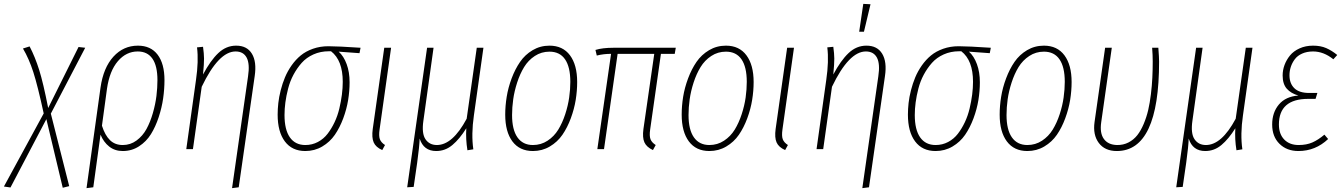

<svg xmlns="http://www.w3.org/2000/svg" viewBox="-87 -765 6895 985"><path d="M350.1 -520 173.8 -182.1 268.1 189.9 234.9 198.2 150.9 -153.8 -33.2 196.8 -66.9 191.9 137.2 -183.1Q106.4 -325.2 84 -394.8Q61.5 -464.4 30.8 -516.1L64.9 -526.9Q93.3 -472.2 114 -406.2Q134.8 -340.3 160.2 -210.9L315.9 -523.9Z M620.6 -530.8Q686.5 -530.8 721.7 -484.4Q756.8 -438 756.8 -354Q756.8 -308.1 750 -260.5Q743.2 -212.9 727.1 -163.8Q710.9 -114.7 687.3 -76.7Q663.6 -38.6 626.2 -14.4Q588.9 9.8 543 9.8Q502 9.8 473.1 -13.2Q444.3 -36.1 428.7 -74.2L391.6 195.8L356.9 200.2L428.7 -315.9Q443.4 -418 494.9 -474.4Q546.4 -530.8 620.6 -530.8ZM543 -21Q582 -21 613.5 -44.2Q645 -67.4 664.6 -103.3Q684.1 -139.2 697.3 -185.1Q710.4 -231 715.6 -272.9Q720.7 -314.9 720.7 -354Q720.7 -426.8 695.1 -463.9Q669.4 -501 619.6 -501Q560.5 -501 517.8 -451.2Q475.1 -401.4 461.9 -310.1L436 -120.1Q451.7 -70.8 477.3 -45.9Q502.9 -21 543 -21Z M1103.5 200.2 1185.5 -373Q1195.3 -437.5 1178.5 -469.2Q1161.6 -501 1121.6 -501Q1034.7 -501 947.8 -319.8L902.8 0H868.7L918.5 -355Q932.6 -451.7 923.8 -522L954.6 -524.9Q959.5 -490.2 959.7 -464.6Q960 -439 954.6 -382.8Q992.7 -454.6 1033 -492.7Q1073.2 -530.8 1124.5 -530.8Q1180.2 -530.8 1205.3 -489.5Q1230.5 -448.2 1219.7 -375L1137.7 195.8Z M1479.5 9.8Q1411.1 9.8 1374.3 -39.6Q1337.4 -88.9 1337.4 -176.8Q1337.4 -205.6 1340.8 -236.3Q1344.2 -267.1 1353 -301.8Q1361.8 -336.4 1375 -368.2Q1388.2 -399.9 1408.9 -429.4Q1429.7 -459 1455.8 -480.5Q1481.9 -502 1518.6 -514.9Q1555.2 -527.8 1597.7 -527.8Q1645.5 -527.8 1762.7 -520L1757.3 -492.2L1650.4 -500Q1676.3 -477.1 1691.4 -436Q1706.5 -395 1706.5 -342.8Q1706.5 -298.3 1699 -251.7Q1691.4 -205.1 1673.8 -157.7Q1656.2 -110.4 1630.9 -73.5Q1605.5 -36.6 1566.2 -13.4Q1526.9 9.8 1479.5 9.8ZM1479.5 -21Q1514.2 -21 1543.7 -36.6Q1573.2 -52.2 1593.5 -78.6Q1613.8 -105 1629.4 -137.9Q1645 -170.9 1653.8 -208Q1662.6 -245.1 1667 -279.3Q1671.4 -313.5 1671.4 -345.2Q1671.4 -455.6 1611.3 -502H1600.6Q1557.1 -502 1521 -485.8Q1484.9 -469.7 1460.7 -442.4Q1436.5 -415 1418.7 -381.8Q1400.9 -348.6 1391.1 -310.5Q1381.3 -272.5 1377 -239.3Q1372.6 -206.1 1372.6 -174.8Q1372.6 -99.6 1400.1 -60.3Q1427.7 -21 1479.5 -21Z M1919.4 -520 1860.4 -101.1Q1855.5 -67.9 1861.8 -50.8Q1868.2 -33.7 1888.2 -21L1874 4.9Q1840.8 -9.8 1830.1 -34.4Q1819.3 -59.1 1825.2 -103L1884.3 -520Z M2344.2 -172.9Q2330.1 -75.7 2341.3 1L2311 5.9Q2301.8 -50.8 2305.2 -106.9Q2271 -52.2 2234.1 -21.2Q2197.3 9.8 2150.9 9.8Q2085.9 9.8 2065.9 -54.2Q2064.9 -15.6 2053.2 69.8L2035.2 193.8L2002 195.8L2104 -520H2137.2L2085 -145Q2075.7 -80.1 2095.9 -50.5Q2116.2 -21 2154.3 -21Q2234.9 -21 2307.1 -155.8L2358.9 -520H2393.1Z M2647 9.8Q2578.6 9.8 2541.7 -39.6Q2504.9 -88.9 2504.9 -176.8Q2504.9 -221.7 2512.5 -268.6Q2520 -315.4 2537.8 -363Q2555.7 -410.6 2581.1 -447.5Q2606.4 -484.4 2645.5 -507.6Q2684.6 -530.8 2731.9 -530.8Q2800.3 -530.8 2837.2 -481.2Q2874 -431.6 2874 -344.2Q2874 -299.3 2866.5 -252.4Q2858.9 -205.6 2841.3 -158Q2823.7 -110.4 2798.3 -73.5Q2772.9 -36.6 2733.6 -13.4Q2694.3 9.8 2647 9.8ZM2647 -21Q2688.5 -21 2722.2 -43.2Q2755.9 -65.4 2777.1 -100.1Q2798.3 -134.8 2812.7 -179Q2827.1 -223.1 2833 -264.9Q2838.9 -306.6 2838.9 -345.2Q2838.9 -421.4 2811.8 -460.7Q2784.7 -500 2731.9 -500Q2690.4 -500 2656.7 -477.8Q2623 -455.6 2601.8 -420.9Q2580.6 -386.2 2566.2 -341.8Q2551.8 -297.4 2545.9 -255.6Q2540 -213.9 2540 -174.8Q2540 -99.6 2567.6 -60.3Q2595.2 -21 2647 -21Z M3303.7 -488.8 3248.5 -101.1Q3243.7 -67.9 3250.2 -50.8Q3256.8 -33.7 3276.9 -21L3262.7 4.9Q3230 -10.3 3219 -34.7Q3208 -59.1 3213.9 -103L3269.5 -488.8H3081.5L3011.7 0H2977.5L3047.9 -488.8Q3009.3 -488.8 2974.6 -480L2967.8 -508.8Q3003.4 -520 3060.5 -520H3379.9L3374.5 -488.8Z M3552.2 9.8Q3483.9 9.8 3447 -39.6Q3410.2 -88.9 3410.2 -176.8Q3410.2 -221.7 3417.7 -268.6Q3425.3 -315.4 3443.1 -363Q3460.9 -410.6 3486.3 -447.5Q3511.7 -484.4 3550.8 -507.6Q3589.8 -530.8 3637.2 -530.8Q3705.6 -530.8 3742.4 -481.2Q3779.3 -431.6 3779.3 -344.2Q3779.3 -299.3 3771.7 -252.4Q3764.2 -205.6 3746.6 -158Q3729 -110.4 3703.6 -73.5Q3678.2 -36.6 3638.9 -13.4Q3599.6 9.8 3552.2 9.8ZM3552.2 -21Q3593.8 -21 3627.4 -43.2Q3661.1 -65.4 3682.4 -100.1Q3703.6 -134.8 3718 -179Q3732.4 -223.1 3738.3 -264.9Q3744.1 -306.6 3744.1 -345.2Q3744.1 -421.4 3717 -460.7Q3689.9 -500 3637.2 -500Q3595.7 -500 3562 -477.8Q3528.3 -455.6 3507.1 -420.9Q3485.8 -386.2 3471.4 -341.8Q3457 -297.4 3451.2 -255.6Q3445.3 -213.9 3445.3 -174.8Q3445.3 -99.6 3472.9 -60.3Q3500.5 -21 3552.2 -21Z M3986.3 -520 3927.2 -101.1Q3922.4 -67.9 3928.7 -50.8Q3935.1 -33.7 3955.1 -21L3940.9 4.9Q3907.7 -9.8 3897 -34.4Q3886.2 -59.1 3892.1 -103L3951.2 -520Z M4341.8 -745.1 4378.9 -743.2 4345.2 -602.1H4320.8ZM4336.9 200.2 4418.9 -373Q4428.7 -437.5 4411.9 -469.2Q4395 -501 4355 -501Q4268.1 -501 4181.2 -319.8L4136.2 0H4102.1L4151.9 -355Q4166 -451.7 4157.2 -522L4188 -524.9Q4192.9 -490.2 4193.1 -464.6Q4193.4 -439 4188 -382.8Q4226.1 -454.6 4266.4 -492.7Q4306.6 -530.8 4357.9 -530.8Q4413.6 -530.8 4438.7 -489.5Q4463.9 -448.2 4453.1 -375L4371.1 195.8Z M4712.9 9.8Q4644.5 9.8 4607.7 -39.6Q4570.8 -88.9 4570.8 -176.8Q4570.8 -205.6 4574.2 -236.3Q4577.6 -267.1 4586.4 -301.8Q4595.2 -336.4 4608.4 -368.2Q4621.6 -399.9 4642.3 -429.4Q4663.1 -459 4689.2 -480.5Q4715.3 -502 4752 -514.9Q4788.6 -527.8 4831.1 -527.8Q4878.9 -527.8 4996.1 -520L4990.7 -492.2L4883.8 -500Q4909.7 -477.1 4924.8 -436Q4939.9 -395 4939.9 -342.8Q4939.9 -298.3 4932.4 -251.7Q4924.8 -205.1 4907.2 -157.7Q4889.6 -110.4 4864.3 -73.5Q4838.9 -36.6 4799.6 -13.4Q4760.3 9.8 4712.9 9.8ZM4712.9 -21Q4747.6 -21 4777.1 -36.6Q4806.6 -52.2 4826.9 -78.6Q4847.2 -105 4862.8 -137.9Q4878.4 -170.9 4887.2 -208Q4896 -245.1 4900.4 -279.3Q4904.8 -313.5 4904.8 -345.2Q4904.8 -455.6 4844.7 -502H4834Q4790.5 -502 4754.4 -485.8Q4718.3 -469.7 4694.1 -442.4Q4669.9 -415 4652.1 -381.8Q4634.3 -348.6 4624.5 -310.5Q4614.7 -272.5 4610.4 -239.3Q4606 -206.1 4606 -174.8Q4606 -99.6 4633.5 -60.3Q4661.1 -21 4712.9 -21Z M5183.6 9.8Q5115.2 9.8 5078.4 -39.6Q5041.5 -88.9 5041.5 -176.8Q5041.5 -221.7 5049.1 -268.6Q5056.6 -315.4 5074.5 -363Q5092.3 -410.6 5117.7 -447.5Q5143.1 -484.4 5182.1 -507.6Q5221.2 -530.8 5268.6 -530.8Q5336.9 -530.8 5373.8 -481.2Q5410.6 -431.6 5410.6 -344.2Q5410.6 -299.3 5403.1 -252.4Q5395.5 -205.6 5377.9 -158Q5360.4 -110.4 5335 -73.5Q5309.6 -36.6 5270.3 -13.4Q5231 9.8 5183.6 9.8ZM5183.6 -21Q5225.1 -21 5258.8 -43.2Q5292.5 -65.4 5313.7 -100.1Q5335 -134.8 5349.4 -179Q5363.8 -223.1 5369.6 -264.9Q5375.5 -306.6 5375.5 -345.2Q5375.5 -421.4 5348.4 -460.7Q5321.3 -500 5268.6 -500Q5227.1 -500 5193.4 -477.8Q5159.7 -455.6 5138.4 -420.9Q5117.2 -386.2 5102.8 -341.8Q5088.4 -297.4 5082.5 -255.6Q5076.7 -213.9 5076.7 -174.8Q5076.7 -99.6 5104.2 -60.3Q5131.8 -21 5183.6 -21Z M5855.5 -520Q5859.4 -470.2 5859.4 -449.2Q5859.4 9.8 5642.6 9.8Q5581.1 9.8 5550 -31.7Q5519 -73.2 5528.3 -139.2L5582.5 -520H5616.7L5562.5 -138.2Q5554.2 -82 5576.2 -52Q5598.1 -22 5643.6 -21Q5675.8 -20.5 5702.4 -34.2Q5729 -47.9 5747.6 -71.5Q5766.1 -95.2 5780.5 -129.4Q5794.9 -163.6 5803.5 -200.4Q5812 -237.3 5817.4 -281.7Q5822.8 -326.2 5824.7 -366Q5826.7 -405.8 5826.7 -449.2Q5826.7 -482.4 5823.7 -520Z M6289.6 -172.9Q6275.4 -75.7 6286.6 1L6256.3 5.9Q6247.1 -50.8 6250.5 -106.9Q6216.3 -52.2 6179.4 -21.2Q6142.6 9.8 6096.2 9.8Q6031.2 9.8 6011.2 -54.2Q6010.3 -15.6 5998.5 69.8L5980.5 193.8L5947.3 195.8L6049.3 -520H6082.5L6030.3 -145Q6021 -80.1 6041.3 -50.5Q6061.5 -21 6099.6 -21Q6180.2 -21 6252.4 -155.8L6304.2 -520H6338.4Z M6574.2 9.8Q6514.6 9.8 6477.1 -27.1Q6439.5 -64 6439.5 -126Q6439.5 -188 6474.1 -229Q6508.8 -270 6574.2 -274.9Q6536.1 -285.6 6514.6 -309.8Q6493.2 -334 6493.2 -377.9Q6493.2 -405.3 6502.9 -431.6Q6512.7 -458 6531 -480.5Q6549.3 -502.9 6580.1 -516.8Q6610.8 -530.8 6649.4 -530.8Q6688 -530.8 6716.6 -518.3Q6745.1 -505.9 6773.4 -482.9L6753.4 -460.9Q6703.6 -501 6649.4 -501Q6617.7 -501 6593.5 -490.2Q6569.3 -479.5 6555.7 -461.2Q6542 -442.9 6535.2 -422.1Q6528.3 -401.4 6528.3 -378.9Q6528.3 -336.9 6553.2 -312.5Q6578.1 -288.1 6629.4 -288.1H6671.4L6662.1 -257.8H6624.5Q6474.1 -257.8 6474.1 -126Q6474.1 -77.1 6501.5 -49.1Q6528.8 -21 6575.2 -21Q6615.7 -21 6645.8 -34.2Q6675.8 -47.4 6707.5 -74.2L6726.6 -51.8Q6661.6 9.8 6574.2 9.8Z"/></svg>

Font: Fira Sans Compressed UltraLight
Style: Italic
Weight: 200
Width: 3
Italic angle: -8°
Designer: Carrois Corporate & Edenspiekermann AG
Foundry: Carrois Corporate GbR & Edenspiekermann AG
Version: Version 4.203;PS 004.203;hotconv 1.0.88;makeotf.lib2.5.64775